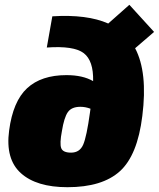

<svg xmlns="http://www.w3.org/2000/svg" viewBox="-20 -766 662 800"><path d="M622 -633 543 -565Q596 -465 573 -283Q553 -119 479.5 -52.5Q406 14 261 14Q132 14 67 -44.5Q2 -103 18 -222Q34 -344 93 -398.5Q152 -453 257 -453Q325 -453 368 -428Q370 -513 329 -544.5Q288 -576 175 -568L198 -698Q343 -707 431 -668L519 -746ZM276 -130Q312 -130 326.5 -163Q341 -196 355 -298L357 -313Q336 -321 315 -321Q278 -321 262.5 -298.5Q247 -276 238 -220Q228 -168 235 -149Q242 -130 276 -130Z"/></svg>

Font: Exo 2.0 Black
Style: Italic
Weight: 900
Italic angle: -8°
Designer: Natanael Gama
Version: Version 1.001;PS 001.001;hotconv 1.0.70;makeotf.lib2.5.58329